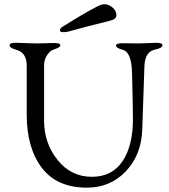

<svg xmlns="http://www.w3.org/2000/svg" viewBox="-20 -850 778 884"><path d="M296 -705Q274 -700 262 -703Q256 -704 256.5 -712Q257 -720 265 -725Q363 -787 429 -821Q459 -837 481 -826Q515 -810 516 -780Q516 -761 484 -754Q371 -726 296 -705ZM645 -547Q644 -531 635 -254Q631 -137 559.5 -61.5Q488 14 380 14Q242 14 172.5 -77.5Q103 -169 103 -322V-547Q103 -607 57 -620Q24 -629 24 -642Q24 -653 53 -653Q67 -653 98.5 -651.5Q130 -650 149 -650Q166 -650 193 -651Q220 -652 229 -652Q258 -652 258 -641Q258 -632 225 -621Q211 -617 197 -596.5Q183 -576 183 -549V-294Q183 -191 245 -113.5Q307 -36 403 -36Q496 -36 544 -107.5Q592 -179 592 -300Q592 -357 588 -511Q586 -609 547 -620Q514 -629 514 -640Q514 -651 543 -651Q558 -651 581 -650.5Q604 -650 618 -650Q635 -650 662 -651.5Q689 -653 699 -653Q728 -653 728 -642Q728 -629 695 -622Q648 -613 645 -547Z"/></svg>

Font: EB Garamond
Style: SC
Weight: 400
Version: Version 000.010